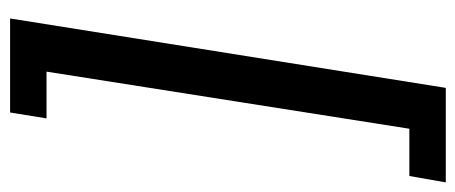

<svg xmlns="http://www.w3.org/2000/svg" viewBox="-340 -458 925 390"><g transform="rotate(-90 123.0 -262.5)"><path d="M-52 180 -39 106H57L173 -631H78L90 -705H281L140 180Z"/></g></svg>

Font: Nunito Sans 10pt Condensed SemiBold
Style: Italic
Weight: 600
Width: 3
Italic angle: -9°
Designer: Vernon Adams
Foundry: Vernon Adams
Version: Version 3.101;gftools[0.9.27]